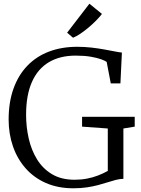

<svg xmlns="http://www.w3.org/2000/svg" viewBox="-20 -1003 760 1034"><path d="M375 11Q292 11 227.2 -17.5Q162.5 -46 117.8 -96.8Q73 -147.5 49.8 -214.8Q26.5 -282 26.5 -359Q26.5 -453 52.8 -526Q79 -599 127.5 -649.2Q176 -699.5 244 -725.2Q312 -751 396 -751Q435 -751 472.2 -746.8Q509.5 -742.5 542.2 -736.5Q575 -730.5 599.5 -725.8Q624 -721 636.5 -720L628.5 -554H576.5L554.5 -669.5Q547 -675.5 525.5 -683.5Q504 -691.5 469 -697.5Q434 -703.5 387.5 -703.5Q302.5 -703.5 242.8 -667.8Q183 -632 151.8 -561.2Q120.5 -490.5 120.5 -385Q120.5 -319 134.8 -256.5Q149 -194 180 -144Q211 -94 260.8 -64.5Q310.5 -35 381.5 -35Q417 -35 448.2 -41Q479.5 -47 507.5 -57.8Q535.5 -68.5 560.5 -82.5V-311L422 -321V-374H705.5V-321L644.5 -311V-40Q624 -39.5 603.2 -34Q582.5 -28.5 559 -21Q535.5 -13.5 508.2 -6.2Q481 1 448 6Q415 11 375 11ZM373 -800 341.5 -827 461.5 -983 529 -928Q516.5 -911.5 497.5 -892.2Q478.5 -873 456.5 -854.5Q434.5 -836 413 -821.5Q391.5 -807 374 -800Z"/></svg>

Font: Merriweather 20pt Light
Style: Regular
Weight: 300
Version: Version 2.100